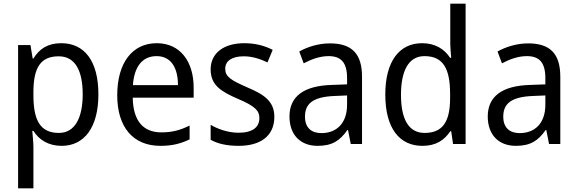

<svg xmlns="http://www.w3.org/2000/svg" viewBox="-20 -873 3130 1040"><path d="M312 -639C238 -639 193 -608 161 -556H157L145 -629H78V147H161V-78C161 -99 157 -137 155 -164H161C191 -116 242 -83 314 -83C436 -83 513 -182 513 -362C513 -546 435 -639 312 -639ZM298 -568C388 -568 428 -489 428 -362C428 -237 387 -153 299 -153C196 -153 161 -224 161 -358V-378C162 -507 200 -568 298 -568Z M829 -639C697 -639 615 -533 615 -357C615 -185 700 -83 849 -83C911 -83 957 -94 1007 -118V-193C957 -168 913 -156 854 -156C755 -156 701 -219 699 -344H1029V-398C1029 -540 956 -639 829 -639ZM828 -569C907 -569 944 -505 944 -412H700C707 -513 752 -569 828 -569Z M1466 -240C1466 -324 1411 -361 1321 -399C1230 -439 1200 -457 1200 -501C1200 -542 1235 -568 1300 -568C1348 -568 1391 -553 1429 -535L1457 -603C1412 -626 1362 -639 1303 -639C1193 -639 1121 -586 1121 -497C1121 -412 1177 -377 1270 -337C1362 -298 1385 -273 1385 -234C1385 -185 1350 -154 1272 -154C1213 -154 1156 -176 1121 -197V-116C1158 -95 1207 -83 1273 -83C1389 -83 1466 -135 1466 -240Z M1767 -638C1705 -638 1645 -619 1601 -594L1625 -530C1667 -552 1712 -569 1760 -569C1825 -569 1860 -537 1860 -450V-416L1779 -413C1623 -409 1548 -349 1548 -242C1548 -143 1607 -83 1700 -83C1780 -83 1821 -111 1862 -169H1865L1880 -93H1941V-457C1941 -582 1886 -638 1767 -638ZM1790 -353 1860 -356V-306C1860 -203 1801 -152 1721 -152C1668 -152 1632 -180 1632 -241C1632 -310 1673 -348 1790 -353Z M2268 -83C2342 -83 2387 -114 2419 -162H2424L2434 -93H2502V-853H2419V-635C2419 -618 2422 -583 2424 -560H2418C2387 -607 2338 -639 2266 -639C2144 -639 2067 -542 2067 -361C2067 -179 2143 -83 2268 -83ZM2280 -153C2193 -153 2152 -228 2152 -360C2152 -489 2193 -569 2279 -569C2383 -569 2418 -498 2418 -364V-342C2418 -215 2379 -153 2280 -153Z M2841 -638C2779 -638 2719 -619 2675 -594L2699 -530C2741 -552 2786 -569 2834 -569C2899 -569 2934 -537 2934 -450V-416L2853 -413C2697 -409 2622 -349 2622 -242C2622 -143 2681 -83 2774 -83C2854 -83 2895 -111 2936 -169H2939L2954 -93H3015V-457C3015 -582 2960 -638 2841 -638ZM2864 -353 2934 -356V-306C2934 -203 2875 -152 2795 -152C2742 -152 2706 -180 2706 -241C2706 -310 2747 -348 2864 -353Z"/></svg>

Font: Noto Sans Kannada UI SemiCondensed SemiBold
Style: Regular
Weight: 600
Width: 4
Designer: Jelle Bosma - Monotype Design Team
Foundry: Monotype Imaging Inc.
Version: Version 2.006